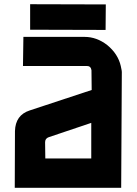

<svg xmlns="http://www.w3.org/2000/svg" viewBox="-20 -891 649 911"><path d="M414 -558Q411 -578 392 -578H89L91 -716H381Q439 -716 489 -677Q540 -635 553 -578Q559 -554 558 -543L555 0H50L51 -269Q53 -345 121 -367L415 -464ZM211 -240Q194 -234 194 -216L195 -139H413V-308ZM123 -871 482 -870 481 -749 123 -750Z"/></svg>

Font: Covid19
Style: Regular
Weight: 400
Designer: Peter Wiegel
Foundry: (c) CAT - Ing. Peter Wiegel.  for Rudolf Maass + Partner GmbH
Version: Version 001.000